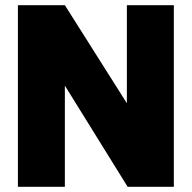

<svg xmlns="http://www.w3.org/2000/svg" viewBox="-20 -720 739 740"><path d="M49 0V-700H230L469 -322V-700H650V0H472L230 -390V0Z"/></svg>

Font: Panamera Black
Style: Regular
Weight: 900
Designer: Bastien Sozeau
Foundry: NBR — Bastien Sozeau
Version: Version 3.002; ttfautohint (v1.8.4.7-5d5b);gftools[0.9.33]